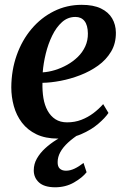

<svg xmlns="http://www.w3.org/2000/svg" viewBox="-20 -578 534 816"><path d="M441 -98Q427 -77 397.2 -51.5Q367.5 -26 324.5 -7.5Q281.5 11 226.5 11Q173 11 135 -7.2Q97 -25.5 73.2 -56.8Q49.5 -88 38.8 -127Q28 -166 28 -207Q28.5 -280 51 -343.5Q73.5 -407 114 -455Q154.5 -503 209 -530.2Q263.5 -557.5 327 -557.5Q377 -557.5 409 -542Q441 -526.5 456.5 -500Q472 -473.5 472.5 -440Q473 -393.5 452.2 -358.8Q431.5 -324 397 -299.2Q362.5 -274.5 321 -258.5Q279.5 -242.5 237.5 -234.5Q195.5 -226.5 160.5 -226Q159.5 -191.5 164.5 -161.2Q169.5 -131 182.2 -107.8Q195 -84.5 215.5 -71.2Q236 -58 265 -58Q298 -58 325.8 -68.8Q353.5 -79.5 376.8 -97Q400 -114.5 418.5 -135.5ZM300.5 -506Q268 -506 243.5 -484Q219 -462 201.8 -426.5Q184.5 -391 174.5 -350Q164.5 -309 161.5 -270.5Q186.5 -272 213.5 -280.2Q240.5 -288.5 265.5 -302.5Q290.5 -316.5 310.8 -336.2Q331 -356 342.5 -381.2Q354 -406.5 353.5 -436Q353 -471 339.2 -488.5Q325.5 -506 300.5 -506ZM213.5 218Q167.5 217.5 145.5 197.2Q123.5 177 123.5 146Q123.5 119 136.8 95.8Q150 72.5 171.8 52.5Q193.5 32.5 219.8 16.2Q246 0 272 -13L294.5 -25L321.5 -11.5Q291 8 269.2 28Q247.5 48 236.2 68.8Q225 89.5 225 110.5Q224.5 129.5 234 138.5Q243.5 147.5 260.5 147.5Q278.5 147.5 297.2 138.5Q316 129.5 335 114.5L348 154Q330 177 294.5 197.5Q259 218 213.5 218Z"/></svg>

Font: Merriweather 48pt SemiBold
Style: Italic
Weight: 600
Italic angle: -7.8°
Designer: Eben Sorkin
Foundry: Eben Sorkin
Version: Version 2.101